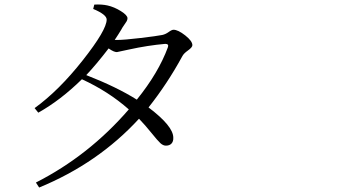

<svg xmlns="http://www.w3.org/2000/svg" viewBox="-20 -798 1540 864"><path d="M735.4 -585Q741.2 -600.6 723.6 -600.6Q645.5 -593.8 560.5 -575.2Q508.8 -563.5 505.9 -563.5Q492.2 -563.5 468.8 -580.1Q414.1 -508.8 368.2 -460Q505.9 -406.2 595.7 -349.6Q693.4 -470.7 735.4 -585ZM496.1 -618.2H505.9Q539.1 -618.2 612.3 -627Q685.5 -635.7 710 -640.6Q724.6 -643.6 738.8 -653.8Q752.9 -664.1 760.7 -664.1Q781.2 -664.1 813.5 -638.7Q845.7 -613.3 845.7 -594.7Q845.7 -585 825.7 -570.8Q805.7 -556.6 799.8 -543.9Q733.4 -421.9 648.4 -314.5Q759.8 -230.5 759.8 -178.7Q760.7 -162.1 752 -152.3Q743.2 -142.6 726.6 -142.6Q713.9 -142.6 701.7 -153.8Q689.5 -165 661.6 -199.7Q633.8 -234.4 605.5 -263.7Q421.9 -63.5 156.2 45.9L141.6 23.4Q379.9 -97.7 559.6 -305.7Q467.8 -386.7 348.6 -441.4Q252 -346.7 152.3 -291L135.7 -311.5Q245.1 -390.6 352.5 -526.9Q460 -663.1 460 -710Q460 -732.4 399.4 -757.8L404.3 -777.3Q437.5 -779.3 463.9 -773.4Q494.1 -766.6 523.9 -748Q553.7 -729.5 553.7 -715.8Q553.7 -709 549.8 -702.1Q545.9 -695.3 538.1 -684.6Q530.3 -673.8 525.4 -664.1Q513.7 -644.5 496.1 -618.2Z"/></svg>

Font: Bpmf Zihi Serif Regular
Style: Regular
Weight: 400
Foundry: But Ko
Version: Version 1.320